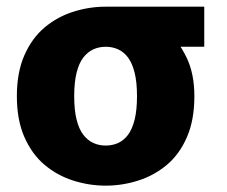

<svg xmlns="http://www.w3.org/2000/svg" viewBox="-20 -552 689 583"><path d="M301 11.7Q250.8 11.7 202.7 -3.6Q154.5 -18.8 115.9 -51Q77.3 -83.2 54.3 -135.3Q31.2 -187.3 31.2 -260Q31.2 -332.7 54.3 -384.7Q77.3 -436.8 115.9 -469Q154.5 -501.2 202.7 -516.4Q250.8 -531.7 301 -531.7Q354.2 -531.7 401.2 -515Q448.3 -498.3 486.5 -461.2Q521 -428.7 545.6 -379.2Q570.2 -329.8 570.2 -260Q570.2 -187.3 547.5 -135.3Q524.8 -83.2 486.2 -51Q447.5 -18.8 399.3 -3.6Q351.2 11.7 301 11.7ZM301 -110Q321.2 -110 338.6 -117.8Q356 -125.7 368.8 -142.7Q381.5 -159.7 388.8 -188.7Q396 -217.7 396 -260Q396 -302.3 388.8 -331.3Q381.5 -360.3 368.8 -377.3Q356 -394.3 338.6 -402.2Q321.2 -410 301 -410Q280.8 -410 263.5 -402.2Q246.2 -394.3 233 -377.3Q219.8 -360.3 212.6 -331.3Q205.3 -302.3 205.3 -260Q205.3 -217.7 212.6 -188.7Q219.8 -159.7 233 -142.7Q246.2 -125.7 263.5 -117.8Q280.8 -110 301 -110ZM301.8 -410V-531.7H600.2V-410Z"/></svg>

Font: Murecho Thin
Style: Regular
Weight: 100
Designer: Neil Summerour
Foundry: Positype
Version: Version 1.010